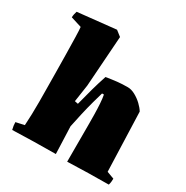

<svg xmlns="http://www.w3.org/2000/svg" viewBox="-164 -846 953 986"><g transform="rotate(30 312.5 -352.5)"><path d="M41 5Q35 -18 35 -38L85 -49Q87 -79 88 -115Q89 -151 89 -189Q89 -210 88.5 -255.5Q88 -301 87.5 -357.5Q87 -414 86 -470Q85 -526 84 -569Q83 -612 81 -629L17 -649Q17 -658 19 -667.5Q21 -677 24 -686L250 -710L282 -685L261 -385L246 -284L266 -280Q280 -335 292 -378.5Q304 -422 320 -470Q357 -476 384.5 -479Q412 -482 446 -482Q467 -482 490 -469.5Q513 -457 532 -439Q551 -421 561 -404Q564 -316 567 -229Q570 -142 573 -54L616 -38Q616 -28 615 -19Q614 -10 611 0Q550 0 489 1.5Q428 3 367 5V-221Q367 -245 366.5 -276Q366 -307 364 -337.5Q362 -368 358 -388H347Q340 -365 329.5 -326.5Q319 -288 309 -244.5Q299 -201 291 -161L295 -55L297 0Q233 0 169 1.5Q105 3 41 5Z"/></g></svg>

Font: Labrada Black
Style: Regular
Weight: 900
Designer: Mercedes Jáuregui
Foundry: Omnibus-Type Team
Version: Version 1.000; ttfautohint (v1.8.4.7-5d5b)